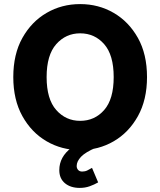

<svg xmlns="http://www.w3.org/2000/svg" viewBox="-20 -722 784 939"><path d="M45 -345Q45 -457 89.5 -536.5Q134 -616 208 -659Q282 -702 372 -702Q462 -702 536 -659Q610 -616 654.5 -536.5Q699 -457 699 -345Q699 -234 654.5 -154Q610 -74 536 -31Q462 12 372 12Q282 12 208 -31Q134 -74 89.5 -154Q45 -234 45 -345ZM208 -345Q208 -237 255 -184Q302 -131 372 -131Q443 -131 489.5 -184Q536 -237 536 -345Q536 -453 489.5 -506Q443 -559 372 -559Q302 -559 255 -506Q208 -453 208 -345ZM270 110Q270 45 330 0H450Q398 22 376.5 44.5Q355 67 355 90Q355 101 362 109Q369 117 382 117Q396 117 407 111.5Q418 106 430 99L460 170Q441 181 418.5 189Q396 197 370 197Q325 197 297.5 174Q270 151 270 110Z"/></svg>

Font: Radio Canada
Style: Bold
Weight: 700
Designer: Charles Daoud, Etienne Aubert Bonn, Alexandre Saumier Demers, Jacques Le Bailly
Foundry: Radio-Canada
Version: Version 2.104; ttfautohint (v1.8.4.7-5d5b);gftools[0.9.28.de